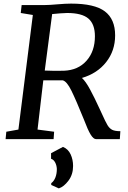

<svg xmlns="http://www.w3.org/2000/svg" viewBox="-20 -771 710 1064"><path d="M297 -747Q343 -751 374 -751Q504 -751 561 -708Q618 -665 618 -575Q618 -490 568.5 -427Q519 -364 434 -339Q455 -320 479.5 -274.5Q504 -229 531 -170L544 -142Q565 -95 576 -77Q587 -59 602 -51.5Q617 -44 647 -44L644 0H512Q498 0 482.5 -25Q467 -50 444 -111Q402 -215 376 -268Q350 -321 327 -326H220L188 -53L280 -41L277 0H11L15 -41L82 -53L162 -688L95 -699L100 -743H229Q253 -743 297 -747ZM334 -379Q413 -382 459.5 -434.5Q506 -487 506 -570Q506 -637 470 -668Q434 -699 352 -699Q336 -699 313 -697Q290 -695 269 -693L228 -380Q251 -379 282 -378.5Q313 -378 334 -379ZM264 244Q279 233 287 212.5Q295 192 295 165Q294 145 285.5 129Q277 113 263 109V78L329 43Q358 55 371.5 84.5Q385 114 385 149Q385 196 359.5 230Q334 264 306 273L264 254Z"/></svg>

Font: Koeln Type Serif
Style: Italic
Weight: 400
Italic angle: -8°
Designer: Eben Sorkin
Foundry: Eben Sorkin
Version: Version 2.002